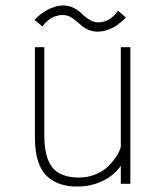

<svg xmlns="http://www.w3.org/2000/svg" viewBox="-20 -674 610 704"><path d="M337.5 -558Q320.5 -558 305.5 -564.2Q290.5 -570.5 279.8 -579.5Q269 -588.5 258.8 -597.5Q248.5 -606.5 236.2 -612.8Q224 -619 210.5 -619Q197 -619 184 -614.8Q171 -610.5 162.8 -604.2Q154.5 -598 148 -591.8Q141.5 -585.5 138.5 -581L135.5 -577L106.5 -601Q107.5 -602.5 112.8 -607.8Q118 -613 128.5 -621Q139 -629 151.2 -636.2Q163.5 -643.5 180 -648.8Q196.5 -654 212.5 -654Q233.5 -654 251.8 -644.2Q270 -634.5 281 -623Q292 -611.5 307.8 -601.8Q323.5 -592 339.5 -592Q353 -592 365.8 -596.5Q378.5 -601 386.5 -607.2Q394.5 -613.5 400.8 -619.8Q407 -626 410 -630.5L412.5 -635L441.5 -610Q438.5 -606 431 -599.2Q423.5 -592.5 409.8 -582.2Q396 -572 376.5 -565Q357 -558 337.5 -558ZM263 10Q228.5 10 201.8 1.2Q175 -7.5 153 -27.2Q131 -47 119.5 -83Q108 -119 108 -170.5V-501H142.5V-178.5Q142.5 -97 172 -60Q201.5 -23 270 -23Q302 -23 330.5 -34.8Q359 -46.5 377.2 -64.8Q395.5 -83 407.2 -101.2Q419 -119.5 423 -136V-501H458V0H423V-66Q398 -30.5 355.8 -10.2Q313.5 10 263 10Z"/></svg>

Font: League Mono Narrow Thin
Style: Regular
Weight: 100
Width: 3
Designer: Tyler Finck
Foundry: The League of Moveable Type / Tyler Finck
Version: Version 2.210